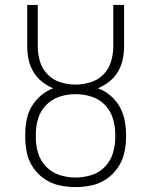

<svg xmlns="http://www.w3.org/2000/svg" viewBox="-20 -755 616 783"><path d="M288 8Q321 8 353.5 1Q386 -6 413.5 -24.5Q441 -43 460 -70.5Q479 -98 486.5 -130Q494 -162 494 -195V-207Q494 -237 488 -266Q482 -295 467.5 -320.5Q453 -346 430 -365.5Q407 -385 379 -395Q404 -405 425.5 -422Q447 -439 461 -462.5Q475 -486 480.5 -512.5Q486 -539 486 -566V-735H442V-566Q442 -535 433 -504.5Q424 -474 402 -451.5Q380 -429 349.5 -419.5Q319 -410 288 -410Q257 -410 226.5 -419.5Q196 -429 174 -451.5Q152 -474 143 -504.5Q134 -535 134 -566V-735H91V-566Q91 -539 96.5 -512.5Q102 -486 116 -462.5Q130 -439 151 -422Q172 -405 197 -395Q170 -385 147 -365.5Q124 -346 109 -320.5Q94 -295 88.5 -266Q83 -237 83 -207V-195Q83 -162 90 -130Q97 -98 116 -70.5Q135 -43 162.5 -24.5Q190 -6 222.5 1Q255 8 288 8ZM288 -31Q255 -31 223.5 -41Q192 -51 168.5 -75Q145 -99 135.5 -130.5Q126 -162 126 -195V-207Q126 -240 135.5 -271.5Q145 -303 168.5 -327Q192 -351 223.5 -361Q255 -371 288 -371Q321 -371 353 -361Q385 -351 408 -327Q431 -303 440.5 -271.5Q450 -240 450 -207V-195Q450 -162 440.5 -130.5Q431 -99 408 -75Q385 -51 353 -41Q321 -31 288 -31Z"/></svg>

Font: Iosevka Sparkle Extralight
Style: Regular
Weight: 200
Designer: Belleve Invis
Foundry: Belleve Invis
Version: Version 4.5.0; ttfautohint (v1.8.3)